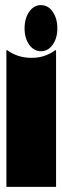

<svg xmlns="http://www.w3.org/2000/svg" viewBox="-20 -730 244 750"><path d="M199 0H5V-534H8Q49 -504 104 -504Q155 -504 196 -534H199ZM76 -619Q76 -581 94 -555.5Q112 -530 140 -530Q168 -530 186 -555.5Q204 -581 204 -619Q204 -658 186 -684Q168 -710 140 -710Q112 -710 94 -684Q76 -658 76 -619Z"/></svg>

Font: FFF_tuoi-tre Black
Style: Regular
Weight: 900
Designer: bBox Type GmbH
Foundry: bBox Type GmbH
Version: Version 1.001